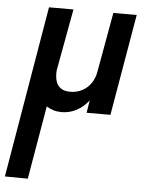

<svg xmlns="http://www.w3.org/2000/svg" viewBox="-70 -504 657 868"><g transform="rotate(5 259.0 -70.0)"><path d="M228 -460H117L-15 319L89 320L146 -13C166 0 188 7 215 7C264 7 308 -18 337 -57L328 0H436L515 -460H409L360 -187C350 -131 307 -88 245 -88C186 -88 176 -132 176 -164C176 -170 176 -176 177 -182Z"/></g></svg>

Font: Jost Medium
Style: Italic
Weight: 500
Italic angle: -5°
Version: Version 3.710